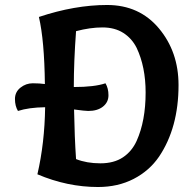

<svg xmlns="http://www.w3.org/2000/svg" viewBox="-20 -738 766 770"><path d="M160 -401Q158 -576 136 -670Q280 -718 409.5 -718Q539 -718 617.5 -624Q696 -530 696 -397Q696 -226 618 -110Q579 -53 516 -20.5Q453 12 373 12Q250 12 130 -39Q159 -164 161 -308Q95 -307 52 -293Q40 -313 40 -341Q40 -369 62 -386.5Q84 -404 111.5 -404Q139 -404 160 -401ZM277 -299Q279 -187 285 -100Q328 -83 382.5 -83Q437 -83 473 -107Q509 -131 528 -173Q564 -253 564 -367Q564 -470 528 -546Q509 -584 474.5 -606Q440 -628 391 -628Q342 -628 285 -613Q276 -491 276 -389Q359 -389 403 -404Q415 -384 415 -356Q415 -328 393 -310.5Q371 -293 334 -293Q321 -293 277 -299Z"/></svg>

Font: Salsa
Style: Regular
Weight: 400
Designer: John Vargas Beltrn
Foundry: John Vargas Beltran
Version: Version 1.002